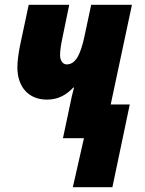

<svg xmlns="http://www.w3.org/2000/svg" viewBox="-20 -573 602 796"><path d="M282 203H446L518 -140H439L527 -553H358L331 -426C313 -340 291 -306 256 -306C240 -306 229 -323 229 -344C229 -367 234 -393 239 -417L267 -553H99L63 -384C58 -358 52 -322 52 -294C52 -214 97 -160 175 -160C223 -160 256 -181 284 -210H287C280 -185 274 -159 269 -132L241 0H328Z"/></svg>

Font: Noto Sans Condensed Black
Style: Italic
Weight: 900
Width: 3
Italic angle: -12°
Designer: Monotype Design Team
Foundry: Monotype Imaging Inc.
Version: Version 2.013